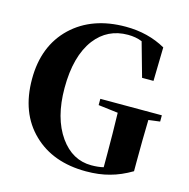

<svg xmlns="http://www.w3.org/2000/svg" viewBox="-113 -877 993 1007"><g transform="rotate(15 383.0 -373.5)"><path d="M441 20Q261 20 153 -85Q43 -191 43 -375Q43 -555 155 -662Q266 -767 448 -767Q569 -767 665 -713L661 -530H599L547 -715Q513 -729 470 -729Q359 -729 292 -642Q220 -547 220 -374Q220 -211 290 -112Q357 -18 460 -18Q497 -18 526 -25V-100Q526 -208 523 -320L416 -333V-367H750V-333L688 -325Q685 -216 685 -95V-46Q626 -11 569 4Q512 20 441 20Z"/></g></svg>

Font: GenRyuMin TW H
Style: Regular
Weight: 900
Version: Version 1.501;PS 1;hotconv 16.6.51;makeotf.lib2.5.65220